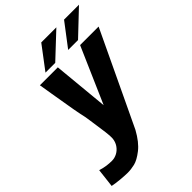

<svg xmlns="http://www.w3.org/2000/svg" viewBox="-283 -843 1155 1155"><g transform="rotate(-45 295.0 -265.0)"><path d="M87 78Q110.5 78 132 66.5Q153.5 55 168 33.8Q182.5 12.5 185 -15Q186.5 -33.5 181.5 -72.5Q176.5 -111.5 165.5 -185.5Q162 -204.5 159.5 -223.5Q148 -268 116.5 -462L102 -550H254.5L288.5 -194L444 -550H601.5Q585.5 -517 409 -144L318.5 46.5Q281 114.5 238.2 147.8Q195.5 181 163.8 188.5Q132 196 104.5 196Q80.5 196 42.5 192.5Q4.5 189 -21 183.5L-7 63.5Q21 72 43.2 75Q65.5 78 87 78ZM484 -726.5H611L456.5 -580H372.5ZM290 -726.5H418.5L262.5 -580H179.5Z"/></g></svg>

Font: JuliaMono ExtraBold
Style: Italic
Weight: 800
Italic angle: -9°
Monospace: yes
Designer: cormullion
Foundry: corm
Version: Version 0.057; ttfautohint (v1.8.4)